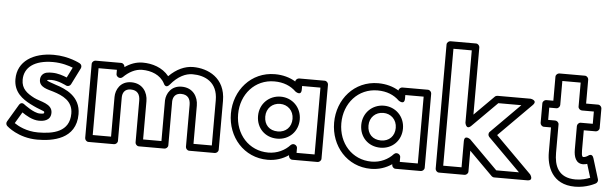

<svg xmlns="http://www.w3.org/2000/svg" viewBox="-54 -1085 4243 1325"><g transform="rotate(5 2067.5 -422.5)"><path d="M299 -503C359.4 -503 410.7 -486.6 437 -476L401.5 -404.9C376.3 -415.5 339.1 -429 299 -429C272.9 -429 246.6 -428.1 229.8 -407C221.6 -396.7 219 -384.3 219 -373C219 -319.8 282 -311.1 316.5 -300.1C384.6 -279.1 455 -246.6 455 -160C455 -32.6 342.6 -10 237 -10C155.9 -10 97.6 -42.3 71.8 -60.2L118.3 -138.3C144.7 -120 190.3 -91 238 -91C260.2 -91 318 -94.7 318 -153C318 -216.8 233 -223.2 190.5 -245.2C139.6 -271.6 100 -300.2 100 -363C100 -448.8 170 -503 299 -503ZM299 -553C158 -553 50 -487.2 50 -363C50 -271.8 114.3 -228.4 167.5 -200.8C241 -162.8 268 -163.2 268 -153C268 -143.3 265.8 -141 238 -141C194.9 -141 127.1 -194.1 127.1 -194.1C106.8 -211.1 93.4 -194.3 89.5 -187.8L17.5 -66.8C11.8 -57.1 13.3 -43.7 22 -35.7C24.1 -33.7 103.5 40 237 40C341.4 40 505 14.6 505 -160C505 -283.4 399.4 -326.9 331.5 -347.9C293 -360.1 270.8 -369.7 269 -372.6C269 -372.6 269 -372.7 269 -373C269 -374.2 269.1 -375.1 269.2 -375.7C271.9 -376.9 282 -379 299 -379C345.2 -379 401.3 -349.9 401.3 -349.9C414.3 -343 429.4 -348.9 435.4 -360.8L493.4 -476.8C499.1 -488.2 494.9 -503.4 483 -509.9C481.1 -511 404.6 -553 299 -553Z M615 -25V-488H742V-459C742 -443.9 756.3 -434 767 -434H769C775.8 -434 782.8 -437.4 786.7 -441.3C823.7 -478.3 868.9 -503 916 -503C978.9 -503 1042.8 -479.9 1072.8 -422.4C1072.8 -422.4 1087.2 -385.5 1114.2 -418C1164.8 -478.9 1218.1 -503 1265 -503C1351.5 -503 1440 -463.6 1440 -338V-25H1313V-290C1313 -349.9 1277.2 -411 1198 -411C1126.1 -411 1093.5 -355.1 1091 -307.3C1091 -306.9 1091 -306.3 1091 -306V-25H964V-290C964 -349.9 928.2 -411 849 -411C772.9 -411 742 -349.5 742 -300V-25ZM565 0C565 10.7 574.9 25 590 25H767C777.7 25 792 15.1 792 0V-300C792 -332.5 807.1 -361 849 -361C895.8 -361 914 -332.1 914 -290V0C914 10.7 923.9 25 939 25H1116C1126.7 25 1141 15.1 1141 0V-305.3C1142.7 -334.4 1157.8 -361 1198 -361C1244.8 -361 1263 -332.1 1263 -290V0C1263 10.7 1272.9 25 1288 25H1465C1475.7 25 1490 15.1 1490 0V-338C1490 -498.4 1366.5 -553 1265 -553C1208.4 -553 1150.3 -527.3 1098.2 -474.8C1052.2 -532.5 980 -553 916 -553C869.9 -553 829.3 -536.9 792 -511V-513C792 -523.7 782.1 -538 767 -538H590C579.3 -538 565 -528.1 565 -513Z M1602 -256C1602 -394.4 1697.3 -503 1832 -503C1895.4 -503 1945.5 -482.3 1982.5 -446.1C1982.5 -446.1 2025 -414.5 2025 -464V-488H2152V-25H2027V-58C2027 -73.1 2012.7 -83 2002 -83H2000C1992.9 -83 1985.7 -79.5 1981.5 -74.8C1948 -37.8 1894.5 -10 1832 -10C1697.2 -10 1602 -117.7 1602 -256ZM1552 -256C1552 -94.3 1666.8 40 1832 40C1887.6 40 1936.6 22.9 1977 -4.9V0C1977 10.7 1986.9 25 2002 25H2177C2187.7 25 2202 15.1 2202 0V-513C2202 -523.7 2192.1 -538 2177 -538H2000C1990 -538 1976.2 -529.2 1975.1 -515C1935.3 -539.3 1886.2 -553 1832 -553C1666.7 -553 1552 -417.6 1552 -256ZM1740 -256C1740 -173.1 1799.7 -111 1885 -111C1967.4 -111 2029 -172.8 2029 -256C2029 -340.6 1964.4 -402 1885 -402C1804.8 -402 1740 -340.7 1740 -256ZM1790 -256C1790 -313.3 1831.2 -352 1885 -352C1937.6 -352 1979 -313.4 1979 -256C1979 -199.2 1940.6 -161 1885 -161C1826.3 -161 1790 -198.9 1790 -256Z M2317 -256C2317 -394.4 2412.3 -503 2547 -503C2610.4 -503 2660.5 -482.3 2697.5 -446.1C2697.5 -446.1 2740 -414.5 2740 -464V-488H2867V-25H2742V-58C2742 -73.1 2727.7 -83 2717 -83H2715C2707.9 -83 2700.7 -79.5 2696.5 -74.8C2663 -37.8 2609.5 -10 2547 -10C2412.2 -10 2317 -117.7 2317 -256ZM2267 -256C2267 -94.3 2381.8 40 2547 40C2602.6 40 2651.6 22.9 2692 -4.9V0C2692 10.7 2701.9 25 2717 25H2892C2902.7 25 2917 15.1 2917 0V-513C2917 -523.7 2907.1 -538 2892 -538H2715C2705 -538 2691.2 -529.2 2690.1 -515C2650.3 -539.3 2601.2 -553 2547 -553C2381.7 -553 2267 -417.6 2267 -256ZM2455 -256C2455 -173.1 2514.7 -111 2600 -111C2682.4 -111 2744 -172.8 2744 -256C2744 -340.6 2679.4 -402 2600 -402C2519.8 -402 2455 -340.7 2455 -256ZM2505 -256C2505 -313.3 2546.2 -352 2600 -352C2652.6 -352 2694 -313.4 2694 -256C2694 -199.2 2655.6 -161 2600 -161C2541.3 -161 2505 -198.9 2505 -256Z M3543.8 -488 3342.3 -285.6C3332.3 -275.6 3333.5 -259.1 3342.3 -250.3L3567.6 -25H3410.4L3212.7 -222.7C3212.7 -222.7 3170 -254.6 3170 -205V-25H3043V-835H3170V-334C3170 -334 3177.6 -281.3 3212.7 -316.3L3384.4 -488ZM3621.7 -495.4C3656.7 -530.5 3604 -538 3604 -538H3374C3368.5 -538 3361.1 -535.5 3356.3 -530.7L3220 -394.4V-860C3220 -870.7 3210.1 -885 3195 -885H3018C3007.3 -885 2993 -875.1 2993 -860V0C2993 10.7 3002.9 25 3018 25H3195C3205.7 25 3220 15.1 3220 0V-144.6L3382.3 17.7C3386.2 21.6 3393.2 25 3400 25H3628C3677.6 25 3645.7 -17.7 3645.7 -17.7L3395.3 -268Z M3811 -513V-679H3938V-513C3938 -497.9 3952.3 -488 3963 -488H4046V-403H3963C3947.9 -403 3938 -388.7 3938 -378V-215C3938 -166.6 3952.6 -119 4003 -119C4013.8 -119 4026.2 -122.2 4031.9 -124.2L4060.7 -30.4C4039.1 -21.6 4002.7 -10 3961 -10C3838.9 -10 3811 -94.9 3811 -181V-378C3811 -393.1 3796.7 -403 3786 -403H3737V-488H3786C3801.1 -488 3811 -502.3 3811 -513ZM3761 -538H3712C3701.3 -538 3687 -528.1 3687 -513V-378C3687 -367.3 3696.9 -353 3712 -353H3761V-181C3761 -85.1 3801.1 40 3961 40C4040.8 40 4100.1 6.6 4103.6 4.6C4112.5 -0.9 4118.4 -12.8 4114.9 -24.4L4070.9 -167.4C4059.4 -204.8 4032 -180 4032 -180C4031.6 -179.7 4014.7 -169 4003 -169C3997.4 -169 3988 -167.4 3988 -215V-353H4071C4081.7 -353 4096 -362.9 4096 -378V-513C4096 -523.7 4086.1 -538 4071 -538H3988V-704C3988 -714.7 3978.1 -729 3963 -729H3786C3775.3 -729 3761 -719.1 3761 -704Z"/></g></svg>

Font: Hussar Ekologiczny
Style: Regular
Weight: 400
Foundry: Cannot Into Space Fonts
Version: Version 0.97